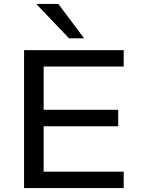

<svg xmlns="http://www.w3.org/2000/svg" viewBox="-20 -961 718 981"><path d="M103 0V-705H612V-621H203V-400H584V-316H203V-84H612V0ZM333 -765 165 -941H278L410 -765Z"/></svg>

Font: Nunito Sans 10pt SemiExpanded Medium
Style: Regular
Weight: 500
Width: 6
Designer: Vernon Adams
Foundry: Vernon Adams
Version: Version 3.101;gftools[0.9.27]